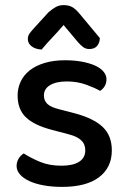

<svg xmlns="http://www.w3.org/2000/svg" viewBox="-20 -718 499 752"><path d="M418 -129Q418 -62 368 -24Q318 14 223 14Q184 14 151 8Q118 2 94.5 -9Q71 -20 58 -35Q45 -50 45 -68Q45 -83 52.5 -96Q60 -109 73 -117Q101 -99 137 -84Q173 -69 221 -69Q266 -69 290 -84.5Q314 -100 314 -129Q314 -154 297.5 -169Q281 -184 249 -192L181 -210Q113 -228 81 -259Q49 -290 49 -344Q49 -373 61 -398.5Q73 -424 96.5 -442.5Q120 -461 155 -471.5Q190 -482 235 -482Q271 -482 300.5 -476.5Q330 -471 351.5 -461.5Q373 -452 385 -438Q397 -424 397 -408Q397 -392 390 -380.5Q383 -369 372 -362Q354 -373 318.5 -386Q283 -399 242 -399Q200 -399 176 -384.5Q152 -370 152 -344Q152 -324 165.5 -311Q179 -298 212 -290L270 -275Q346 -255 382 -221Q418 -187 418 -129ZM229 -620Q205 -592 184 -570Q163 -548 143 -524Q119 -525 104 -536.5Q89 -548 89 -565Q89 -578 96.5 -588Q104 -598 117 -612L170 -670Q185 -683 198.5 -690.5Q212 -698 229 -698Q248 -698 261.5 -691Q275 -684 291 -665L371 -569Q371 -552 361 -539Q351 -526 330 -526Q316 -526 306.5 -533Q297 -540 287 -551Z"/></svg>

Font: Baloo Tammudu 2 Medium
Style: Regular
Weight: 500
Designer: Maithili Shingre, Omkar Shende and Ek Type
Foundry: Ek Type
Version: Version 1.640;hotconv 1.0.111;makeotfexe 2.5.65597; ttfautoh